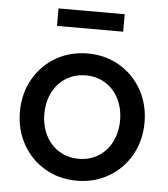

<svg xmlns="http://www.w3.org/2000/svg" viewBox="-52 -764 719 821"><g transform="rotate(5 307.5 -353.5)"><path d="M40 -263Q40 -340 75 -402.5Q110 -465 171 -500.5Q232 -536 308 -536Q383 -536 444 -500.5Q505 -465 540 -402.5Q575 -340 575 -263Q575 -186 540 -123.5Q505 -61 444 -25.5Q383 10 308 10Q232 10 171 -25.5Q110 -61 75 -123.5Q40 -186 40 -263ZM470 -263Q470 -314 449.5 -355Q429 -396 392 -419Q355 -442 308 -442Q261 -442 223.5 -419Q186 -396 165.5 -355Q145 -314 145 -263Q145 -212 165.5 -171Q186 -130 223.5 -107Q261 -84 308 -84Q355 -84 392 -107Q429 -130 449.5 -171Q470 -212 470 -263ZM166 -717H450V-642H166Z"/></g></svg>

Font: Easer Grotesk Variable
Style: Regular
Weight: 400
Designer: Boardeaser, Bonnie Shaver-Troup, Thomas Jockin
Foundry: Lexend
Version: Version 1.001;Glyphs 3.1.2 (3151)